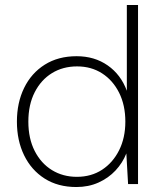

<svg xmlns="http://www.w3.org/2000/svg" viewBox="-20 -740 646 772"><path d="M287 12Q213 12 159.5 -22Q106 -56 77 -115.5Q48 -175 48 -251Q48 -327 77 -386.5Q106 -446 160 -480Q214 -514 288 -514Q360 -514 413 -477Q466 -440 490 -375V-720H535V0H495L488 -123Q473 -85 444.5 -54.5Q416 -24 376 -6Q336 12 287 12ZM289 -29Q347 -29 390.5 -57.5Q434 -86 459 -136Q484 -186 484 -251Q484 -317 459 -367Q434 -417 390.5 -445Q347 -473 290 -473Q233 -473 189 -446Q145 -419 119.5 -369Q94 -319 94 -251Q94 -183 119.5 -133Q145 -83 189 -56Q233 -29 289 -29Z"/></svg>

Font: DM Sans 16pt ExtraLight
Style: Regular
Weight: 250
Version: Version 4.004;gftools[0.9.30]